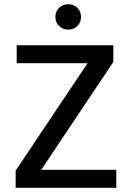

<svg xmlns="http://www.w3.org/2000/svg" viewBox="-20 -888 624 908"><path d="M259.5 -765Q242 -782 242 -808Q242 -834 259.5 -851Q277 -868 303 -868Q329 -868 346 -851Q363 -834 363 -808Q363 -782 346 -765Q329 -748 303 -748Q277 -748 259.5 -765ZM516 -674V-595L175 -85H530V0H54V-81L394 -589H59V-674Z"/></svg>

Font: Hind Medium
Style: Regular
Weight: 500
Designer: Manushi Parikh, Satya Rajpurohit
Foundry: Indian Type Foundry
Version: Version 1.201;PS 1.0;hotconv 1.0.78;makeotf.lib2.5.61930; tt